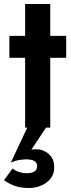

<svg xmlns="http://www.w3.org/2000/svg" viewBox="-42 -640 356 963"><path d="M195 -9 115 111Q121 109 129 109H144Q163 109 183 119Q203 129 216.5 148.5Q230 168 230 199Q230 233 211.5 256Q193 279 164 291Q135 303 105 303Q68 303 39 294.5Q10 286 -22 264L21 205Q37 218 56 223.5Q75 229 91 229Q108 229 120 225Q132 221 138 213Q144 205 144 193Q144 180 136.5 172.5Q129 165 116 162Q103 159 87 159Q80 159 58 162Q36 165 12 176L100 -11ZM290 -460V-350H210V0H84V-350H5V-460H84V-620H210V-460Z"/></svg>

Font: Venryn Sans SemiBold
Style: Regular
Weight: 600
Designer: Owen Earl, indestructible type* (font) & Cristiano Sobral (main changes)
Version: Version 3.60;October 28, 2020;FontCreator 13.0.0.2681 64-bit